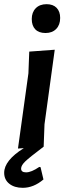

<svg xmlns="http://www.w3.org/2000/svg" viewBox="-56 -707 313 919"><path d="M167 -687Q198 -687 215 -669.5Q232 -652 232 -621Q232 -588 213 -568.5Q194 -549 162 -549Q130 -549 113 -566.5Q96 -584 96 -616Q96 -648 115 -667.5Q134 -687 167 -687ZM153 -5Q84 47 64.5 66Q45 85 45 100Q45 118 69 118Q94 118 132 92L138 93L152 152Q105 192 53 192Q13 192 -11.5 172.5Q-36 153 -36 120Q-36 61 58 2L30 4L80 -356L84 -460L206 -469L157 -112Z"/></svg>

Font: Alegreya Sans
Style: Bold Italic
Weight: 700
Italic angle: -7°
Designer: Juan Pablo del Peral
Foundry: Huerta Tipografica
Version: Version 2.007